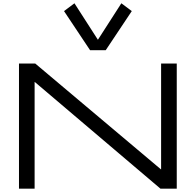

<svg xmlns="http://www.w3.org/2000/svg" viewBox="-20 -1131 1173 1151"><path d="M93.8 0V-750H191.4L944.8 -115.7H945.8V-750H1039.6V0H941.9L188.5 -639.6H187.5V0ZM520 -830.1 363.8 -1064.5 426.3 -1111.3 566.9 -892.6 707.5 -1111.3 770 -1064.5 613.8 -830.1Z"/></svg>

Font: Michroma
Style: Regular
Weight: 400
Designer: Vernon Adams
Foundry: Vernon Adams
Version: Version 1.100; ttfautohint (v1.8.4.7-5d5b);gftools[0.9.29]